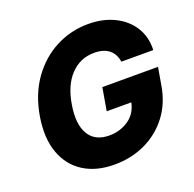

<svg xmlns="http://www.w3.org/2000/svg" viewBox="-130 -871 1028 1016"><g transform="rotate(-20 383.5 -363.5)"><path d="M566.4 -489.7Q560 -534.1 529.8 -558.6Q499.6 -583.1 446.4 -583.1Q367.2 -583.1 313 -525.9Q258.9 -468.8 242.2 -364.7Q224.8 -259.9 259.4 -202.1Q294 -144.2 374.6 -144.2Q433.6 -144.2 481.5 -176Q529.5 -207.7 542.3 -269.5H403.8L425.8 -397.7H739.3L722.7 -301.5Q707 -203.8 653.8 -134.1Q600.5 -64.3 521.3 -27.2Q442.1 9.9 348 9.9Q244.7 9.9 174 -35.3Q103.3 -80.6 73.3 -164.1Q43.3 -247.5 61.8 -362.6Q81.3 -481.5 140.8 -565.3Q200.3 -649.1 285.7 -693.2Q371.1 -737.2 468 -737.2Q552.2 -737.2 615.9 -705.6Q679.7 -674 714.5 -618.3Q749.3 -562.5 746.1 -489.7Z"/></g></svg>

Font: Inter UI Extra Bold
Style: Italic
Weight: 800
Italic angle: 9.39999°
Designer: Rasmus Andersson
Foundry: rsms
Version: 3.2;8d6f07862